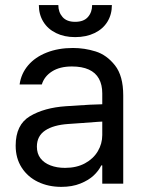

<svg xmlns="http://www.w3.org/2000/svg" viewBox="-20 -727 575 760"><path d="M306.6 -240.2 251 -236.3Q191.4 -232.4 158.7 -210.4Q126 -188.5 126 -146.5Q126 -119.1 140.1 -100.6Q154.3 -82 179.7 -72.3Q205.1 -62.5 237.3 -62.5Q283.2 -62.5 316.4 -80.6Q349.6 -98.6 367.2 -128.4Q384.8 -158.2 384.8 -192.4V-357.4Q384.8 -391.6 371.6 -415.5Q358.4 -439.5 331.5 -451.7Q304.7 -463.9 264.6 -463.9Q216.8 -463.9 186 -444.3Q155.3 -424.8 145.5 -392.6H57.6Q63.5 -435.5 91.3 -468.3Q119.1 -501 165 -519Q210.9 -537.1 268.6 -537.1Q314.5 -537.1 358.4 -523.4Q402.3 -509.8 435.1 -468.3Q467.8 -426.8 467.8 -349.6V0H384.8V-72.3H380.9Q371.1 -51.8 351.1 -32.7Q331.1 -13.7 298.3 -0.5Q265.6 12.7 222.7 12.7Q171.9 12.7 130.9 -6.8Q89.8 -26.4 65.9 -63.5Q42 -100.6 42 -150.4Q42 -233.4 98.6 -267.1Q155.3 -300.8 241.2 -306.6Q251 -307.6 335 -312.5L390.6 -314.5L391.6 -246.1Q382.8 -246.1 306.6 -240.2ZM277.3 -580.1Q234.4 -580.1 201.7 -596.2Q168.9 -612.3 151.4 -641.1Q133.8 -669.9 133.8 -707H210.9Q210.9 -678.7 227.5 -659.7Q244.1 -640.6 277.3 -640.6Q311.5 -640.6 328.1 -659.7Q344.7 -678.7 344.7 -707H422.9Q422.9 -669.9 405.3 -641.1Q387.7 -612.3 354.5 -596.2Q321.3 -580.1 277.3 -580.1Z"/></svg>

Font: Pretendard GOV Variable
Style: Regular
Weight: 400
Designer: Base glyphs from Inter by Rasmus Andersson; Hangul glyphs from Noto Sans CJK(Source Han Sans) by Jang Soo-young and Kang
Foundry: Kil Hyung-jin
Version: Version 1.307;Glyphs 3.2 (3192)